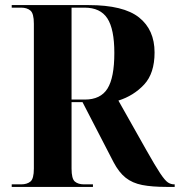

<svg xmlns="http://www.w3.org/2000/svg" viewBox="-20 -734 706 754"><path d="M26 0V-10H63Q86 -10 99.5 -21Q113 -32 113 -72V-641Q113 -681 99.5 -692.5Q86 -704 63 -704H26V-714H328Q465 -714 526 -665.5Q587 -617 587 -528Q587 -446 546 -402Q505 -358 445 -339L555 -144Q590 -82 609 -53.5Q628 -25 639.5 -17.5Q651 -10 664 -10H666V0H634Q577 0 538.5 -7.5Q500 -15 473.5 -36Q447 -57 426 -97L304 -333H261V-72Q261 -32 274 -21Q287 -10 310 -10H345V0ZM313 -343Q375 -343 402 -386Q429 -429 429 -526Q429 -620 401.5 -662Q374 -704 312 -704H261V-343Z"/></svg>

Font: Noto Serif Display SemiCondensed
Style: Bold
Weight: 700
Width: 4
Designer: Monotype Design Team
Foundry: Monotype Imaging Inc.
Version: Version 2.009